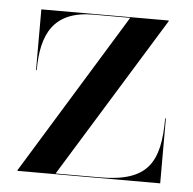

<svg xmlns="http://www.w3.org/2000/svg" viewBox="-41 -501 546 542"><g transform="rotate(5 232.0 -230.0)"><path d="M203 -458H307L27.5 -2V0H432V-184H430C430 -60 398 -2 261 -2H135.5L416 -458V-460H55V-288H57C57 -389 89 -458 203 -458Z"/></g></svg>

Font: Bodoni* 96pt
Style: Regular
Weight: 400
Version: Version 2.3